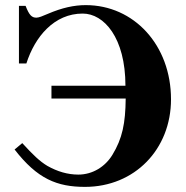

<svg xmlns="http://www.w3.org/2000/svg" viewBox="-20 -711 725 750"><path d="M181 -376V-326H471C470 -229 458 -170 419 -106C391 -60 342 -29 286 -29C244 -29 204 -41 165 -63C135 -81 109 -106 67 -152L37 -127C126 -12 203 19 312 19C506 19 648 -128 648 -323C648 -535 503 -691 315 -691C270 -691 223 -681 167 -657C146 -648 132 -642 122 -642C104 -642 94 -652 80 -688H54V-463H83C100 -516 127 -564 163 -599C201 -636 248 -658 303 -658C386 -658 470 -564 470 -376Z"/></svg>

Font: XITS Math
Style: Bold
Weight: 700
Designer: MicroPress Inc., with final additions and corrections provided by Coen Hoffman, Elsevier (retired)
Version: Version 1.105